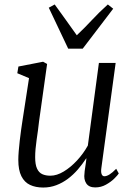

<svg xmlns="http://www.w3.org/2000/svg" viewBox="-20 -830 598 860"><path d="M173.5 10Q139.5 10 114.5 -1.8Q89.5 -13.5 75.8 -40.8Q62 -68 62 -114Q62 -130 63.8 -152.5Q65.5 -175 68.5 -200.5Q71.5 -226 74.8 -250Q78 -274 81 -292L110 -480L57.5 -502L62.5 -532L173 -553.5L191 -543.5L155 -287Q153 -267 150 -245.8Q147 -224.5 144 -203.5Q141 -182.5 139.2 -162.8Q137.5 -143 137.5 -126Q137.5 -93 145.8 -75Q154 -57 169.2 -50Q184.5 -43 205.5 -43Q234.5 -43 265.5 -61.8Q296.5 -80.5 325 -111.2Q353.5 -142 373.5 -178L423 -548H498L434 -77.5Q431.5 -59.5 435.2 -50Q439 -40.5 447.5 -40.5Q457.5 -40.5 470.5 -48.5Q483.5 -56.5 500.5 -74L512 -53Q507 -45 491.8 -30Q476.5 -15 454.5 -2.8Q432.5 9.5 406.5 9.5Q378 9.5 366.2 -8.8Q354.5 -27 358.5 -54Q358.5 -56 359.2 -63.5Q360 -71 361.8 -81.2Q363.5 -91.5 364.8 -101.8Q366 -112 367 -119.5L366 -120.5Q349 -94.5 328.8 -71Q308.5 -47.5 284.2 -29.2Q260 -11 232.2 -0.5Q204.5 10 173.5 10ZM285.5 -612 198.5 -795.5 225 -810Q248.5 -777 273.5 -742.8Q298.5 -708.5 324 -672Q360 -706 391.5 -740Q423 -774 463 -810L487 -791L350.5 -612Z"/></svg>

Font: Merriweather 48pt Light
Style: Italic
Weight: 300
Italic angle: -7.8°
Version: Version 2.101